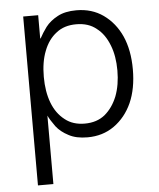

<svg xmlns="http://www.w3.org/2000/svg" viewBox="-54 -601 707 855"><g transform="rotate(-5 300.0 -174.0)"><path d="M148 -548V-444H150Q162 -467 181 -493Q201 -519 235 -537Q268 -555 319 -555Q388 -555 439 -519Q491 -482 519 -420Q547 -357 547 -271Q547 -185 519 -122Q491 -60 439 -23Q388 13 320 13Q269 13 236 -5Q201 -23 181 -49Q158 -81 150 -99V207H81V-548ZM168 -156Q187 -106 225 -77Q260 -49 313 -49Q367 -49 403 -78Q439 -108 459 -158Q478 -208 478 -272Q478 -337 459 -385Q439 -437 403 -464Q368 -493 313 -493Q259 -493 224 -465Q187 -437 168 -387Q149 -339 149 -272Q149 -206 168 -156Z"/></g></svg>

Font: Sinter Normal
Style: Regular
Weight: 350
Foundry: Adobe & rsms
Version: Version 1.000